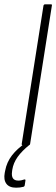

<svg xmlns="http://www.w3.org/2000/svg" viewBox="-56 -675 262 892"><path d="M50 0Q44 0 45 -7L146 -649Q148 -655 154 -655H180Q187 -655 185 -649L84 -7Q83 0 76 0ZM19 197Q-13 197 -26.5 178.5Q-40 160 -34 128L-32 118Q-25 79 -0.5 47Q24 15 65 -12L81 -2Q46 26 26 54Q6 82 1 114L0 122Q-6 164 29 164Q37 164 43.5 162.5Q50 161 56 159Q64 157 62 165L59 185Q58 192 52 193Q45 195 36.5 196Q28 197 19 197Z"/></svg>

Font: Sofia Sans Condensed ExtraLight
Style: Italic
Weight: 250
Italic angle: -9°
Version: Version 4.100